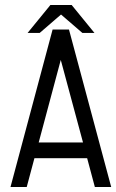

<svg xmlns="http://www.w3.org/2000/svg" viewBox="-20 -748 465 768"><path d="M22 0 190.4 -629.9H255.9L424.8 0H359.4L328.6 -115.2H117.7L86.9 0ZM312 -178.2 223.1 -508.3 134.8 -178.2ZM267.6 -728 267.1 -727.5 357.9 -616.2H309.6L224.1 -689.9L138.7 -616.2H90.3L181.2 -727.5L180.7 -728H266.6Z"/></svg>

Font: Fibel Vienna LRS
Style: Regular
Weight: 400
Designer: Peter Wiegel
Foundry: Peter Wioegel
Version: Version 000.000